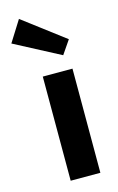

<svg xmlns="http://www.w3.org/2000/svg" viewBox="-157 -781 508 829"><g transform="rotate(-15 97.5 -366.5)"><path d="M184.5 0H51.8V-465.5H184.5ZM202.3 -592.3 160.9 -531.8 -42.3 -638.6 16.8 -732.7Z"/></g></svg>

Font: Spartan MB
Style: Bold
Weight: 700
Designer: Matt Bailey, Mirko Velimirovic
Foundry: Matt Bailey
Version: Version 1.005